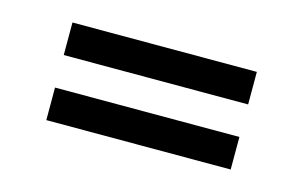

<svg xmlns="http://www.w3.org/2000/svg" viewBox="-40 -471 540 342"><g transform="rotate(15 230.0 -300.0)"><path d="M60 -210V-270H400V-210ZM60 -330V-390H400V-330Z"/></g></svg>

Font: Kalnia Thin
Style: Regular
Weight: 100
Version: Version 1.105